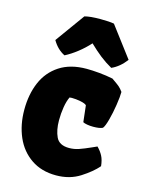

<svg xmlns="http://www.w3.org/2000/svg" viewBox="-127 -931 783 1019"><g transform="rotate(15 264.5 -422.0)"><path d="M293.9 -578.6Q324.2 -578.6 363.5 -575Q402.8 -571.3 439 -564L448.7 -557.1Q470.7 -542 481.2 -533Q491.7 -523.9 503.4 -507.8Q503.4 -481.4 496.3 -435.3Q489.3 -389.2 478.5 -349.6Q467.8 -310.1 458 -298.8Q441.9 -290.5 405.8 -290.5Q388.2 -290.5 372.8 -293.2Q357.4 -295.9 349.6 -300.3L339.4 -390.6Q332 -398.9 305.9 -404.1Q279.8 -409.2 257.8 -409.2Q251 -409.2 245.1 -408.2Q233.9 -385.3 228 -349.6Q222.2 -314 222.2 -276.9Q222.2 -223.1 239.7 -185.8Q257.3 -148.4 311.5 -148.4Q338.4 -148.4 364.5 -157.2Q390.6 -166 430.7 -184.1Q447.3 -191.9 455.6 -195.3Q475.1 -175.8 486.3 -154.3Q497.6 -132.8 501 -99.1Q469.7 -62.5 413.3 -26.4Q356.9 9.8 281.7 9.8Q201.7 9.8 144.8 -29.1Q87.9 -67.9 58.8 -134.5Q29.8 -201.2 29.8 -283.7Q29.8 -368.2 58.1 -434.6Q86.4 -501 145.8 -539.8Q205.1 -578.6 293.9 -578.6ZM161.1 -617.2Q119.6 -637.7 93.3 -683.1L209.5 -844.2Q239.3 -852.5 296.4 -852.5Q344.7 -852.5 371.1 -847.7L496.1 -682.1Q461.9 -636.7 418 -617.2Q383.3 -636.7 352.8 -660.6Q322.3 -684.6 288.6 -717.3Q260.3 -686 227.3 -660.2Q194.3 -634.3 161.1 -617.2Z"/></g></svg>

Font: Kavoon
Style: Regular
Weight: 400
Designer: Viktoriya Grabowska
Foundry: Viktoriya Grabowska
Version: Version 1.004; ttfautohint (v1.4.1)